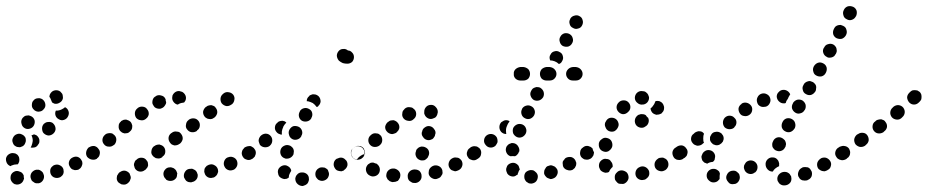

<svg xmlns="http://www.w3.org/2000/svg" viewBox="-28 -586 3087 639"><path d="M39 26Q30 30 22 27H21Q17 25 14 22Q11 19 9 15Q7 11 7 7Q7 2 8 -2Q11 -11 20 -15Q28 -19 37 -15Q41 -14 45 -11Q48 -8 50 -4Q50 -3 51 -2Q51 -1 51 0Q51 4 52 8Q52 10 51 11Q51 12 50 14Q47 22 39 26ZM115 14Q120 6 118 -3Q117 -7 115 -11Q112 -15 109 -17Q105 -20 101 -21Q96 -21 92 -21Q83 -19 77 -11Q72 -3 74 6Q75 10 77 14Q80 18 84 20Q87 23 92 24Q96 24 100 24H101Q110 22 115 14ZM176 1Q180 -2 182 -6Q184 -10 184 -15Q184 -19 183 -23Q180 -32 171 -36Q163 -40 154 -37Q150 -36 147 -33Q143 -30 141 -26Q139 -22 139 -17Q139 -13 140 -9Q143 0 151 4Q160 8 169 5Q173 4 176 1ZM234 -22Q235 -22 235 -23Q239 -25 241 -28Q244 -32 245 -36Q247 -40 246 -45Q246 -49 243 -53Q239 -61 230 -64Q222 -66 214 -62Q205 -58 202 -49Q199 -40 204 -32Q206 -28 209 -25Q212 -22 217 -21Q221 -19 225 -20Q230 -20 234 -22Q234 -22 234 -22ZM-8 -59Q-6 -68 2 -73Q10 -78 19 -76Q23 -76 27 -73Q31 -71 33 -67Q36 -63 36 -59Q37 -54 36 -50Q36 -47 34 -44Q33 -41 31 -39Q30 -39 28 -39Q19 -39 10 -35Q9 -34 7 -33Q-1 -36 -5 -43Q-9 -51 -8 -59ZM295 -59Q295 -59 295 -59Q303 -64 304 -74Q305 -83 300 -90Q294 -98 285 -99Q276 -100 269 -95Q261 -90 260 -81Q258 -72 263 -64Q269 -56 278 -55Q287 -53 295 -58Q295 -59 295 -59ZM81 -117Q80 -109 77 -101Q76 -98 74 -95Q79 -94 84 -95Q89 -95 93 -98Q97 -101 99 -105Q102 -108 103 -113Q103 -117 103 -121Q102 -126 99 -130Q97 -133 93 -136Q89 -138 85 -139Q82 -137 78 -136Q78 -136 77 -136Q77 -136 77 -135Q81 -127 81 -117ZM15 -110Q11 -119 15 -127Q19 -136 27 -139Q36 -143 44 -139Q49 -137 52 -134Q55 -131 57 -127Q58 -123 58 -118Q58 -114 56 -110Q55 -106 51 -102Q48 -99 44 -98Q41 -96 37 -96Q33 -96 29 -97Q29 -97 28 -97Q27 -97 27 -98Q27 -98 27 -98Q18 -101 15 -110ZM157 -156Q157 -166 151 -173Q151 -173 151 -173Q151 -173 151 -173Q149 -175 147 -177Q140 -181 133 -180Q125 -180 120 -175H119Q116 -172 114 -168Q112 -164 112 -159Q112 -155 113 -151Q114 -146 117 -143Q124 -136 133 -135Q142 -135 149 -141Q156 -147 157 -156ZM44 -173Q46 -164 55 -159Q63 -155 72 -158Q81 -161 85 -169Q89 -177 87 -186Q84 -195 76 -199Q72 -201 67 -202Q63 -202 58 -201Q54 -200 51 -197Q47 -194 45 -190Q41 -182 44 -173ZM200 -216Q197 -225 189 -229Q188 -229 188 -229Q188 -229 188 -229Q185 -226 181 -224Q173 -219 164 -218Q161 -218 158 -218Q154 -210 157 -201Q160 -193 168 -189Q176 -184 185 -187Q194 -190 198 -198Q203 -207 200 -216ZM80 -227Q78 -231 78 -235Q78 -240 79 -244Q80 -248 83 -251Q86 -255 90 -257Q94 -259 99 -259Q103 -260 108 -258Q112 -257 115 -254Q122 -248 123 -238Q124 -229 117 -222Q112 -216 105 -215Q97 -213 90 -217Q89 -218 87 -219Q87 -219 86 -219Q86 -219 86 -220Q82 -223 80 -227ZM148 -283Q156 -287 165 -285Q169 -284 173 -281Q176 -278 179 -274Q181 -270 181 -266Q182 -261 181 -257Q178 -248 170 -244Q162 -239 153 -241Q151 -242 149 -243Q146 -244 145 -246Q143 -252 140 -258Q139 -261 136 -264Q136 -265 137 -266Q137 -268 137 -269Q140 -278 148 -283Z M364 -5Q361 -2 361 3Q360 7 361 12Q362 16 365 20Q368 23 372 25Q375 28 380 28Q384 29 389 28Q393 27 397 24L398 23Q402 20 404 16Q406 12 407 8Q408 3 406 -1Q405 -5 403 -9Q397 -16 388 -18Q379 -19 371 -13L369 -12Q366 -9 364 -5ZM625 12Q631 5 630 -5Q629 -9 627 -13Q625 -17 621 -20Q618 -22 613 -24Q609 -25 605 -24H603Q594 -23 589 -16Q583 -8 584 1Q584 5 587 9Q589 13 592 16Q596 19 600 20Q605 21 609 21L610 20Q619 19 625 12ZM542 16Q533 17 525 12Q525 11 524 10Q517 4 516 -5Q515 -14 521 -21Q524 -25 528 -27Q532 -29 537 -29Q541 -30 545 -28Q550 -27 553 -24Q553 -24 553 -24Q557 -21 559 -17Q561 -13 562 -9Q562 -9 562 -9Q562 -8 562 -8Q561 -5 561 -1Q561 1 560 3Q559 6 557 8Q551 15 542 16ZM689 1Q693 -2 695 -6Q697 -10 698 -14Q698 -19 697 -23Q694 -32 686 -36Q678 -41 669 -38H668Q663 -36 660 -34Q657 -31 654 -27Q652 -23 652 -18Q651 -14 653 -10Q655 -1 664 4Q672 8 681 5H682Q686 4 689 1ZM421 -49Q419 -45 418 -41Q417 -36 419 -32Q420 -27 422 -24Q428 -16 437 -15Q447 -14 454 -20L456 -21Q459 -24 462 -28Q464 -31 465 -36Q465 -40 464 -45Q463 -49 460 -52Q455 -60 445 -61Q436 -62 429 -57L427 -55Q423 -53 421 -49ZM761 -34Q764 -43 760 -52Q756 -60 747 -63Q739 -66 730 -62H729Q721 -58 718 -49Q715 -40 719 -32Q723 -23 732 -20Q740 -17 749 -21H750Q758 -26 761 -34ZM822 -73Q824 -82 818 -90Q813 -97 804 -99Q795 -101 787 -95H786Q783 -92 780 -88Q778 -85 777 -80Q776 -76 777 -72Q778 -67 781 -63Q783 -60 787 -57Q791 -55 795 -54Q800 -53 804 -54Q808 -55 812 -58H813Q820 -64 822 -73ZM301 -65Q303 -69 304 -73Q305 -78 304 -82Q303 -87 300 -90Q295 -98 286 -100Q277 -101 269 -96H268Q261 -90 259 -81Q257 -72 262 -64Q268 -57 277 -55Q286 -53 294 -58L295 -59Q298 -62 301 -65ZM476 -84Q474 -75 480 -68Q483 -64 487 -62Q490 -59 495 -59Q499 -58 504 -59Q508 -60 512 -63L513 -65Q521 -70 522 -79Q523 -89 518 -96Q515 -100 511 -102Q507 -104 503 -105Q498 -105 494 -104Q490 -103 486 -100L484 -99Q477 -93 476 -84ZM359 -119Q360 -128 354 -135Q351 -138 347 -141Q343 -143 338 -143Q334 -143 330 -142Q325 -141 322 -138L321 -137Q314 -131 313 -122Q312 -113 318 -106Q324 -98 334 -98Q343 -97 350 -103H351Q358 -109 359 -119ZM533 -128Q532 -119 538 -111Q540 -108 544 -105Q548 -103 552 -102Q557 -102 561 -103Q565 -104 569 -107L571 -108Q578 -114 580 -123Q581 -132 575 -140Q573 -143 569 -146Q565 -148 560 -148Q556 -149 552 -148Q547 -147 544 -144L542 -143Q534 -137 533 -128ZM410 -155Q412 -159 412 -163Q413 -168 411 -172Q410 -176 407 -180Q404 -183 400 -185Q396 -187 392 -188Q387 -188 383 -187Q379 -185 375 -183V-182Q367 -176 367 -167Q366 -157 372 -150Q375 -147 378 -145Q382 -143 387 -142Q391 -142 396 -143Q400 -144 403 -147L404 -148Q408 -151 410 -155ZM591 -171Q589 -162 595 -155Q601 -147 610 -146Q619 -145 627 -150L628 -152Q636 -157 637 -167Q638 -176 633 -183Q627 -191 618 -192Q609 -193 601 -188L599 -186Q592 -181 591 -171ZM467 -205Q468 -215 462 -222Q457 -230 447 -231Q438 -232 431 -227L430 -226Q422 -220 421 -211Q420 -202 425 -194Q431 -187 440 -186Q449 -184 457 -190L458 -191Q465 -196 467 -205ZM648 -215Q647 -206 653 -198Q655 -195 659 -193Q663 -190 668 -190Q672 -189 676 -190Q681 -191 684 -194L686 -195Q693 -201 695 -210Q696 -220 690 -227Q688 -231 684 -233Q680 -235 676 -236Q671 -236 667 -235Q662 -234 659 -231L657 -230Q650 -224 648 -215ZM513 -227H512Q508 -224 504 -224Q499 -224 495 -225Q491 -226 487 -229Q484 -232 482 -236Q479 -240 479 -244Q479 -249 480 -253Q481 -257 484 -261Q487 -264 491 -266L492 -267Q500 -271 509 -268Q518 -266 522 -258Q522 -257 522 -257Q522 -257 523 -257Q523 -251 525 -246Q525 -240 521 -235Q518 -230 513 -227ZM706 -259Q705 -249 710 -242Q716 -235 725 -233Q734 -232 742 -238L744 -239Q751 -245 752 -254Q754 -263 748 -271Q742 -278 733 -279Q724 -281 716 -275L715 -274Q707 -268 706 -259ZM559 -239Q555 -241 552 -244Q549 -247 547 -251Q545 -255 545 -260Q545 -264 546 -268Q550 -277 558 -281Q567 -285 575 -281Q576 -281 577 -281Q585 -277 589 -269Q593 -260 589 -251Q588 -250 587 -248Q586 -246 585 -245Q583 -245 580 -244Q571 -243 564 -238Q563 -238 562 -238Q561 -239 560 -239Q560 -239 559 -239Z M988 30Q992 28 995 25Q998 21 999 17Q1001 13 1000 8Q1000 -1 993 -7Q985 -13 976 -12H975Q971 -12 967 -10Q963 -8 960 -4Q957 -1 956 3Q954 8 955 12Q956 21 963 27Q970 33 979 33H980Q984 32 988 30ZM1065 2Q1069 -7 1065 -15Q1064 -20 1061 -23Q1057 -26 1053 -28Q1049 -29 1045 -29Q1040 -29 1036 -28L1035 -27Q1027 -24 1023 -15Q1020 -7 1023 2Q1025 6 1028 9Q1031 13 1035 14Q1039 16 1044 16Q1048 16 1053 14Q1062 10 1065 2ZM918 10Q913 9 909 7Q905 5 902 2Q899 -2 898 -6Q898 -6 898 -7Q895 -16 899 -24Q904 -32 913 -35Q922 -38 930 -33Q938 -29 941 -20Q941 -20 941 -20Q941 -19 941 -18Q941 -18 941 -17Q937 -11 934 -3Q933 1 933 5Q931 6 930 7Q928 8 926 9Q922 10 918 10ZM1128 -34Q1130 -43 1125 -51Q1122 -54 1119 -57Q1115 -60 1111 -61Q1107 -62 1102 -61Q1098 -60 1094 -58H1093Q1085 -53 1083 -44Q1081 -35 1086 -27Q1088 -23 1092 -20Q1095 -18 1100 -17Q1104 -16 1109 -16Q1113 -17 1117 -19V-20Q1125 -25 1128 -34ZM1185 -73Q1187 -82 1181 -90Q1179 -94 1175 -96Q1171 -98 1167 -99Q1162 -100 1158 -99Q1154 -98 1150 -95Q1142 -90 1140 -81Q1139 -71 1144 -64Q1147 -60 1150 -58Q1154 -55 1159 -54Q1163 -54 1167 -55Q1172 -56 1175 -58L1176 -59Q1184 -64 1185 -73ZM820 -65Q822 -69 823 -73Q824 -78 823 -82Q822 -87 819 -90Q817 -94 813 -96Q809 -99 805 -100Q800 -100 796 -99Q791 -98 788 -96H787Q784 -93 781 -89Q779 -85 778 -81Q777 -77 778 -72Q779 -68 781 -64Q784 -61 788 -58Q792 -56 796 -55Q800 -54 805 -55Q809 -56 813 -58V-59Q817 -61 820 -65ZM907 -70Q903 -79 906 -88Q909 -97 918 -101Q926 -105 935 -102Q939 -101 942 -98Q946 -95 948 -91Q950 -87 950 -82Q950 -78 949 -74V-73Q946 -66 940 -62Q934 -58 927 -58Q925 -58 923 -58Q922 -58 922 -58Q921 -59 921 -59Q920 -59 920 -59Q911 -62 907 -70ZM878 -116Q879 -125 874 -132Q868 -140 859 -141Q850 -142 842 -136Q838 -133 836 -129Q834 -126 833 -121Q832 -117 834 -112Q835 -108 837 -104Q843 -97 852 -96Q862 -95 869 -100L870 -101Q877 -107 878 -116ZM934 -137Q936 -128 945 -123Q953 -119 962 -122Q971 -125 975 -133V-134Q980 -142 977 -151Q974 -160 966 -164Q957 -168 948 -166Q940 -163 935 -154Q931 -146 934 -137ZM925 -178Q923 -180 920 -182Q916 -183 913 -184Q908 -184 904 -183Q900 -182 896 -179V-178Q888 -173 887 -163Q886 -154 892 -147Q895 -143 899 -141Q903 -139 907 -138Q908 -138 909 -138Q909 -138 910 -138Q910 -143 910 -148Q911 -156 915 -164V-165Q919 -172 925 -178ZM967 -198Q969 -189 977 -184Q985 -180 994 -182Q1003 -184 1008 -192V-193Q1013 -201 1011 -210Q1009 -219 1001 -223Q993 -228 984 -226Q975 -224 970 -216V-215Q965 -207 967 -198ZM995 -259Q997 -263 1001 -266V-267Q1005 -270 1009 -271Q1013 -273 1017 -272Q1022 -272 1026 -270Q1030 -268 1033 -265Q1039 -258 1039 -248Q1038 -239 1031 -233V-232Q1030 -232 1029 -231Q1028 -230 1026 -230Q1026 -230 1025 -231Q1020 -238 1013 -243Q1005 -247 997 -249Q995 -249 993 -249Q993 -249 993 -250Q993 -250 993 -251Q993 -255 995 -259ZM1144 -411Q1150 -405 1150 -396Q1150 -387 1144 -380Q1137 -374 1128 -374Q1120 -374 1113 -376Q1106 -379 1100 -384Q1094 -391 1093 -400Q1093 -409 1099 -416Q1105 -423 1114 -423Q1123 -424 1130 -418Q1138 -418 1144 -411Z M1370 15Q1376 8 1375 -1Q1375 -6 1373 -10Q1371 -14 1368 -17Q1364 -20 1360 -21Q1356 -22 1351 -22H1350Q1340 -21 1334 -14Q1328 -7 1329 2Q1329 7 1331 11Q1333 15 1336 17Q1340 20 1344 22Q1348 23 1353 23H1355Q1364 22 1370 15ZM1288 19Q1292 18 1296 16Q1299 13 1301 9Q1304 5 1304 1Q1306 -8 1300 -16Q1294 -23 1285 -25H1283Q1274 -26 1267 -21Q1259 -15 1258 -6Q1257 -1 1258 3Q1260 7 1262 11Q1265 14 1269 17Q1273 19 1277 20H1279Q1283 20 1288 19ZM1437 4Q1440 1 1442 -3Q1445 -6 1445 -11Q1445 -15 1444 -20Q1441 -29 1433 -33Q1425 -37 1416 -35L1414 -34Q1410 -33 1407 -30Q1403 -27 1401 -23Q1399 -19 1399 -15Q1398 -10 1399 -6Q1402 3 1410 7Q1419 12 1427 9L1429 8Q1433 7 1437 4ZM1221 0Q1230 -3 1234 -11Q1238 -20 1235 -29Q1232 -37 1224 -42H1222Q1218 -44 1214 -45Q1209 -45 1205 -44Q1201 -42 1197 -39Q1194 -36 1192 -32Q1188 -24 1191 -15Q1194 -6 1202 -2L1204 -1Q1212 3 1221 0ZM1510 -33Q1513 -41 1509 -50Q1507 -54 1503 -57Q1500 -60 1496 -61Q1491 -62 1487 -62Q1483 -62 1479 -60L1477 -59Q1469 -55 1466 -46Q1463 -37 1467 -29Q1469 -25 1472 -22Q1475 -19 1480 -18Q1484 -16 1488 -16Q1493 -17 1497 -19L1499 -20Q1507 -24 1510 -33ZM1356 -67Q1359 -58 1368 -54Q1372 -52 1376 -52Q1381 -52 1385 -53Q1389 -55 1392 -58Q1396 -61 1397 -65L1398 -67Q1402 -75 1399 -84Q1396 -92 1387 -96Q1383 -98 1379 -98Q1374 -99 1370 -97Q1366 -96 1363 -93Q1359 -90 1357 -86V-84Q1353 -75 1356 -67ZM1572 -72Q1573 -81 1568 -89Q1563 -97 1553 -98Q1544 -100 1537 -94L1535 -93Q1532 -91 1529 -87Q1527 -83 1526 -79Q1525 -74 1526 -70Q1527 -66 1530 -62Q1532 -58 1536 -56Q1540 -54 1544 -53Q1549 -52 1553 -53Q1557 -54 1561 -57L1563 -58Q1570 -63 1572 -72ZM1141 -72Q1140 -77 1141 -81Q1142 -85 1144 -89Q1146 -93 1150 -95L1152 -96Q1159 -102 1168 -100Q1178 -99 1183 -91Q1185 -87 1186 -83Q1187 -79 1187 -74Q1179 -72 1173 -68Q1166 -64 1161 -57Q1160 -56 1160 -55Q1155 -55 1151 -58Q1147 -60 1145 -64Q1142 -68 1141 -72ZM1244 -117Q1245 -126 1240 -134Q1237 -137 1233 -140Q1229 -142 1225 -142Q1220 -143 1216 -142Q1212 -141 1208 -138L1207 -137Q1199 -131 1198 -122Q1197 -113 1202 -106Q1208 -98 1217 -97Q1226 -96 1234 -101L1235 -102Q1243 -108 1244 -117ZM1376 -147V-146Q1374 -137 1380 -130Q1385 -122 1394 -120Q1398 -119 1403 -120Q1407 -121 1411 -123Q1415 -126 1417 -130Q1420 -133 1420 -138L1421 -140Q1423 -149 1417 -156Q1412 -164 1403 -166Q1394 -168 1386 -162Q1378 -157 1377 -148ZM1301 -160Q1302 -170 1296 -177Q1293 -181 1289 -183Q1286 -185 1281 -186Q1277 -186 1272 -185Q1268 -184 1265 -181L1263 -180Q1256 -174 1254 -165Q1253 -156 1259 -149Q1262 -145 1266 -143Q1269 -141 1274 -140Q1278 -139 1283 -141Q1287 -142 1291 -144L1292 -146Q1299 -151 1301 -160ZM1357 -204Q1358 -214 1352 -221Q1349 -224 1345 -227Q1341 -229 1337 -229Q1333 -230 1328 -229Q1324 -228 1320 -225L1319 -224Q1316 -221 1313 -217Q1311 -213 1311 -209Q1310 -204 1311 -200Q1312 -196 1315 -192Q1321 -185 1330 -184Q1340 -182 1347 -188L1348 -189Q1356 -195 1357 -204ZM1385 -205Q1387 -200 1390 -197Q1393 -194 1397 -192Q1401 -190 1406 -190Q1410 -190 1414 -192Q1418 -193 1422 -196Q1425 -199 1427 -204Q1428 -208 1429 -212V-214Q1429 -223 1422 -230Q1416 -237 1407 -237Q1397 -237 1391 -231Q1384 -224 1384 -215V-213Q1383 -209 1385 -205Z M1756 18Q1762 11 1762 1Q1762 -3 1760 -7Q1758 -11 1754 -14Q1751 -17 1747 -19Q1743 -20 1738 -20Q1729 -19 1722 -13Q1716 -6 1717 4Q1717 8 1719 12Q1721 16 1724 19Q1728 22 1732 24Q1736 25 1740 25H1741Q1750 24 1756 18ZM1826 -4Q1830 -12 1827 -21Q1825 -25 1822 -28Q1819 -32 1815 -33Q1811 -35 1806 -36Q1802 -36 1798 -34H1797Q1793 -33 1790 -30Q1787 -26 1785 -22Q1783 -18 1783 -14Q1782 -9 1784 -5Q1786 -1 1789 2Q1792 6 1796 7Q1800 9 1804 10Q1809 10 1813 8Q1822 5 1826 -4ZM1675 1Q1665 -1 1660 -9Q1658 -13 1657 -17Q1656 -22 1657 -26Q1658 -30 1660 -34Q1663 -38 1666 -40Q1674 -45 1683 -44Q1692 -42 1698 -34Q1699 -31 1700 -28Q1701 -25 1702 -22Q1698 -17 1697 -12Q1695 -9 1695 -5Q1694 -5 1693 -4Q1692 -3 1691 -3Q1684 3 1675 1ZM1885 -27Q1887 -31 1889 -35Q1890 -39 1890 -44Q1889 -48 1887 -52Q1883 -60 1874 -63Q1865 -65 1856 -61Q1852 -59 1850 -55Q1847 -52 1845 -48Q1844 -43 1845 -39Q1845 -34 1847 -30Q1852 -22 1861 -20Q1869 -17 1878 -21Q1882 -24 1885 -27ZM1947 -73Q1949 -82 1943 -90Q1941 -94 1937 -96Q1933 -98 1929 -99Q1924 -100 1920 -99Q1916 -98 1912 -95Q1904 -90 1903 -81Q1901 -72 1906 -64Q1909 -60 1913 -58Q1916 -55 1921 -55Q1925 -54 1930 -55Q1934 -56 1938 -58V-59Q1945 -64 1947 -73ZM1573 -73Q1575 -82 1570 -90Q1567 -94 1563 -96Q1560 -99 1555 -99Q1551 -100 1546 -99Q1542 -98 1538 -96V-95Q1530 -90 1529 -81Q1527 -72 1533 -64Q1535 -60 1539 -58Q1543 -56 1547 -55Q1551 -54 1556 -55Q1560 -56 1564 -59Q1572 -64 1573 -73ZM1656 -93Q1657 -98 1660 -101Q1663 -105 1667 -107Q1671 -109 1675 -110Q1680 -110 1684 -109Q1693 -106 1697 -98Q1702 -90 1700 -81H1699Q1698 -76 1694 -72Q1691 -68 1686 -66Q1678 -67 1671 -66Q1662 -69 1658 -77Q1654 -85 1656 -93ZM1625 -107Q1628 -111 1628 -115Q1628 -120 1627 -124Q1626 -129 1623 -132Q1617 -139 1608 -140Q1599 -141 1591 -135Q1584 -129 1583 -120Q1582 -111 1588 -104Q1594 -96 1603 -95Q1612 -94 1620 -100Q1623 -103 1625 -107ZM1680 -142Q1684 -134 1692 -130Q1696 -128 1701 -128Q1705 -128 1710 -130Q1714 -132 1717 -135Q1720 -138 1722 -142Q1726 -151 1722 -160Q1719 -168 1710 -172Q1701 -175 1693 -172Q1684 -168 1680 -160Q1677 -151 1680 -142ZM1668 -182Q1666 -184 1663 -185Q1660 -186 1656 -186Q1652 -186 1648 -184Q1644 -182 1640 -179Q1634 -172 1634 -163Q1634 -154 1640 -147Q1643 -144 1647 -142Q1652 -140 1656 -140Q1656 -140 1657 -140Q1657 -140 1657 -140Q1656 -146 1656 -152Q1656 -161 1660 -168V-169Q1663 -176 1668 -182ZM1709 -223V-222Q1705 -214 1708 -205Q1711 -196 1720 -192Q1728 -188 1737 -191Q1746 -195 1750 -203Q1754 -212 1751 -220Q1748 -229 1739 -233Q1731 -237 1722 -234Q1713 -231 1709 -223ZM1740 -284Q1735 -275 1738 -267Q1741 -258 1749 -253Q1758 -249 1767 -252Q1775 -255 1780 -263Q1784 -272 1781 -281Q1778 -289 1770 -294Q1766 -296 1762 -296Q1757 -297 1753 -295Q1749 -294 1745 -291Q1742 -288 1740 -284ZM1730 -324Q1736 -331 1736 -340Q1736 -349 1730 -356Q1723 -362 1714 -363H1704Q1695 -362 1688 -356Q1681 -349 1682 -340Q1681 -331 1688 -324Q1695 -318 1704 -318H1714Q1723 -318 1730 -324ZM1817 -324Q1824 -331 1824 -340Q1824 -349 1817 -356Q1811 -362 1801 -363H1791Q1782 -362 1775 -356Q1769 -349 1769 -340Q1769 -331 1775 -324Q1782 -318 1791 -318H1801Q1811 -318 1817 -324ZM1904 -324Q1911 -331 1911 -340Q1911 -349 1904 -356Q1898 -362 1888 -363H1879Q1869 -362 1863 -356Q1856 -349 1856 -340Q1856 -331 1863 -324Q1869 -318 1879 -318H1888Q1898 -318 1904 -324ZM1804 -404Q1808 -413 1817 -415Q1826 -418 1834 -413Q1843 -409 1845 -400Q1848 -391 1843 -383Q1841 -379 1839 -377Q1836 -374 1832 -373Q1826 -379 1818 -382Q1810 -385 1803 -385Q1801 -390 1801 -395Q1801 -400 1804 -404ZM1835 -447Q1837 -438 1845 -433Q1854 -429 1863 -431Q1872 -434 1876 -442Q1881 -450 1878 -459Q1876 -468 1867 -473Q1859 -477 1850 -475Q1841 -472 1837 -464Q1832 -456 1835 -447ZM1868 -506Q1870 -497 1879 -493Q1887 -488 1896 -491Q1905 -493 1909 -501Q1914 -510 1911 -519Q1909 -528 1901 -532Q1893 -537 1884 -534Q1875 -532 1870 -524V-523Q1865 -515 1868 -506Z M2050 25Q2054 23 2057 20Q2060 17 2062 13Q2064 9 2064 5Q2064 -5 2058 -12Q2051 -18 2042 -19H2041Q2031 -19 2025 -12Q2018 -6 2018 3Q2018 8 2019 12Q2021 16 2024 19Q2027 23 2031 25Q2035 26 2040 26H2041Q2046 27 2050 25ZM2125 7Q2129 4 2131 0Q2133 -4 2133 -8Q2133 -13 2132 -17Q2128 -26 2120 -30Q2112 -34 2103 -31L2101 -30Q2093 -27 2089 -19Q2085 -10 2088 -1Q2091 7 2099 11Q2108 15 2116 12H2118Q2122 10 2125 7ZM1987 -11Q1982 -12 1978 -14Q1974 -16 1971 -19Q1968 -23 1967 -27Q1967 -28 1966 -29Q1964 -38 1968 -46Q1973 -54 1982 -57Q1986 -58 1990 -57Q1995 -57 1999 -55Q2003 -53 2005 -49Q2008 -46 2010 -41Q2010 -41 2010 -40Q2011 -38 2011 -35Q2011 -33 2011 -30Q2010 -29 2009 -29Q2002 -22 1999 -14Q1998 -13 1997 -13Q1996 -12 1995 -12Q1991 -11 1987 -11ZM2196 -33Q2198 -42 2194 -50Q2192 -54 2188 -57Q2184 -59 2180 -61Q2176 -62 2171 -61Q2167 -61 2163 -59L2162 -58Q2154 -53 2151 -44Q2149 -35 2153 -27Q2158 -19 2167 -17Q2176 -14 2184 -19H2185Q2193 -24 2196 -33ZM2256 -73Q2257 -82 2252 -90Q2247 -97 2237 -99Q2228 -100 2221 -95L2219 -94Q2212 -89 2210 -80Q2209 -71 2214 -63Q2216 -59 2220 -57Q2224 -54 2228 -54Q2233 -53 2237 -54Q2242 -55 2245 -57L2246 -58Q2254 -64 2256 -73ZM1945 -66Q1948 -69 1948 -74Q1949 -76 1949 -77Q1949 -79 1948 -81Q1945 -86 1944 -92Q1941 -95 1938 -97Q1934 -99 1930 -100Q1926 -101 1921 -100Q1917 -99 1913 -96L1912 -95Q1908 -93 1906 -89Q1904 -85 1903 -81Q1902 -77 1903 -72Q1904 -68 1907 -64Q1912 -56 1921 -55Q1930 -53 1938 -59H1939Q1943 -62 1945 -66ZM1969 -90Q1974 -83 1984 -81Q1988 -80 1992 -81Q1997 -82 2000 -85Q2004 -88 2006 -91Q2009 -95 2010 -100V-101Q2011 -110 2006 -118Q2001 -125 1991 -127Q1982 -129 1975 -123Q1967 -118 1965 -109V-107Q1964 -98 1969 -90ZM1987 -163Q1990 -154 1998 -150Q2007 -146 2016 -149Q2024 -153 2028 -161L2029 -163Q2033 -171 2029 -180Q2026 -188 2018 -192Q2009 -196 2000 -193Q1992 -190 1988 -181L1987 -180Q1983 -171 1987 -163ZM2130 -177Q2133 -186 2129 -194Q2125 -197 2123 -200Q2122 -201 2122 -202Q2117 -206 2110 -206Q2104 -207 2098 -204H2097Q2089 -199 2086 -191Q2083 -182 2087 -173Q2091 -165 2100 -162Q2109 -159 2117 -163L2118 -164Q2127 -168 2130 -177ZM2181 -234Q2180 -238 2177 -242Q2175 -245 2171 -247Q2167 -250 2162 -250Q2160 -250 2158 -250Q2155 -250 2153 -249Q2153 -249 2153 -248Q2150 -239 2144 -232Q2141 -228 2137 -225Q2138 -217 2143 -211Q2148 -206 2156 -204Q2160 -204 2165 -205Q2169 -206 2173 -208Q2176 -211 2179 -215Q2181 -218 2182 -223Q2182 -224 2182 -225Q2183 -230 2181 -234ZM2024 -229Q2024 -220 2031 -213Q2034 -210 2038 -208Q2042 -206 2046 -206Q2051 -206 2055 -208Q2059 -210 2062 -213L2063 -214Q2070 -220 2070 -230Q2070 -239 2063 -246Q2057 -252 2048 -252Q2038 -252 2032 -246L2031 -245Q2024 -238 2024 -229ZM2090 -275Q2084 -267 2085 -258Q2086 -249 2094 -243Q2101 -237 2110 -238H2112Q2121 -239 2127 -246Q2133 -254 2132 -263Q2131 -267 2129 -271Q2127 -275 2123 -278Q2120 -281 2116 -282Q2111 -283 2107 -283H2105Q2096 -282 2090 -275Z M2599 25Q2606 19 2606 9Q2606 5 2605 1Q2603 -3 2600 -7Q2597 -10 2593 -12Q2589 -14 2584 -14Q2584 -14 2583 -14Q2574 -14 2567 -8Q2560 -2 2559 7Q2559 12 2560 16Q2562 20 2565 24Q2568 27 2572 29Q2576 31 2580 31Q2581 31 2583 31Q2592 31 2599 25ZM2432 14Q2436 6 2433 -3Q2433 -4 2433 -4Q2432 -5 2432 -6Q2431 -7 2431 -8Q2429 -10 2427 -12Q2425 -14 2422 -16Q2418 -18 2414 -18Q2409 -18 2405 -17Q2396 -14 2392 -6Q2387 3 2390 11Q2392 16 2395 19Q2397 22 2401 25Q2405 27 2410 27Q2414 27 2419 26Q2428 23 2432 14ZM2349 21Q2340 22 2333 16Q2325 10 2324 1Q2323 -9 2329 -16Q2335 -23 2344 -24Q2354 -25 2361 -19Q2364 -17 2366 -14Q2367 -11 2368 -8Q2367 -3 2367 2Q2367 5 2367 9Q2366 10 2366 11Q2365 12 2364 13Q2359 20 2349 21ZM2673 1Q2676 -8 2673 -16Q2671 -20 2668 -24Q2665 -27 2661 -29Q2656 -30 2652 -30Q2647 -30 2643 -29L2642 -28Q2633 -24 2630 -16Q2626 -7 2629 1Q2631 5 2634 9Q2637 12 2642 14Q2646 15 2650 15Q2655 15 2659 14L2660 13Q2669 10 2673 1ZM2493 -27Q2494 -37 2488 -44Q2482 -51 2473 -52Q2464 -53 2456 -47Q2453 -44 2451 -40Q2448 -36 2448 -32Q2447 -27 2449 -23Q2450 -19 2453 -15Q2459 -8 2468 -7Q2477 -6 2484 -12H2485Q2492 -18 2493 -27ZM2526 -23Q2520 -30 2520 -39Q2520 -40 2520 -42Q2521 -51 2528 -57Q2535 -63 2545 -62Q2549 -62 2553 -60Q2557 -58 2560 -54Q2563 -51 2564 -46Q2566 -42 2565 -38Q2565 -37 2565 -37Q2565 -36 2565 -35Q2565 -34 2565 -33Q2558 -30 2552 -25Q2547 -21 2544 -15Q2543 -15 2543 -15Q2542 -15 2541 -15Q2532 -16 2526 -23ZM2737 -33Q2740 -42 2735 -50Q2730 -58 2721 -61Q2712 -63 2704 -59L2703 -58Q2695 -53 2692 -44Q2690 -35 2694 -27Q2696 -23 2700 -21Q2704 -18 2708 -17Q2712 -16 2717 -16Q2721 -17 2725 -19L2726 -20Q2735 -24 2737 -33ZM2316 -45Q2313 -48 2310 -51Q2308 -55 2307 -60Q2306 -64 2307 -68L2308 -69Q2310 -78 2318 -83Q2325 -88 2335 -86Q2344 -84 2349 -76Q2354 -68 2351 -59V-58Q2351 -55 2349 -52Q2347 -49 2344 -47Q2343 -47 2342 -47Q2333 -46 2325 -41Q2325 -41 2325 -41Q2325 -41 2324 -42Q2320 -43 2316 -45ZM2798 -73Q2799 -82 2794 -89Q2791 -93 2788 -96Q2784 -98 2780 -99Q2775 -100 2771 -99Q2766 -98 2763 -95L2761 -94Q2754 -89 2752 -80Q2750 -71 2756 -63Q2758 -59 2762 -57Q2766 -54 2770 -54Q2774 -53 2779 -54Q2783 -55 2787 -57L2788 -58Q2796 -63 2798 -73ZM2257 -67Q2259 -71 2260 -76Q2261 -80 2260 -84Q2259 -89 2256 -92Q2251 -100 2242 -102Q2233 -103 2225 -98L2221 -95Q2217 -93 2215 -89Q2213 -85 2212 -81Q2211 -77 2212 -72Q2213 -68 2216 -64Q2218 -60 2222 -58Q2226 -56 2230 -55Q2234 -54 2239 -55Q2243 -56 2247 -59L2251 -61Q2254 -64 2257 -67ZM2542 -106Q2542 -101 2543 -97Q2545 -93 2548 -90Q2551 -86 2555 -85Q2564 -81 2572 -84Q2581 -87 2585 -96L2586 -97Q2587 -101 2588 -106Q2588 -110 2586 -115Q2585 -119 2581 -122Q2578 -125 2574 -127Q2566 -131 2557 -128Q2548 -124 2545 -116L2544 -114Q2542 -110 2542 -106ZM2312 -109 2309 -106Q2305 -103 2301 -102Q2297 -101 2292 -101Q2288 -102 2284 -104Q2280 -106 2277 -110Q2271 -117 2272 -126Q2273 -136 2281 -141L2284 -144Q2288 -147 2292 -148Q2296 -150 2301 -149Q2305 -149 2309 -147Q2313 -144 2315 -141Q2314 -138 2313 -134Q2312 -125 2313 -116Q2314 -113 2315 -111Q2314 -111 2314 -110Q2313 -110 2312 -109ZM2335 -129Q2335 -125 2335 -120Q2336 -116 2339 -112Q2342 -109 2345 -106Q2349 -104 2353 -103Q2358 -102 2362 -103Q2367 -104 2370 -107Q2374 -109 2376 -113H2377Q2379 -117 2380 -121Q2381 -126 2380 -130Q2379 -135 2376 -138Q2374 -142 2370 -144Q2362 -149 2353 -147Q2344 -146 2339 -138V-137Q2336 -134 2335 -129ZM2574 -162Q2577 -153 2585 -149Q2594 -144 2603 -147Q2611 -150 2616 -158L2617 -159Q2621 -168 2618 -177Q2616 -185 2607 -190Q2599 -194 2590 -192Q2581 -189 2577 -181L2576 -179Q2572 -171 2574 -162ZM2378 -178Q2378 -169 2384 -162Q2391 -156 2400 -156Q2410 -156 2416 -162V-163Q2423 -169 2423 -179Q2423 -188 2416 -194Q2410 -201 2400 -201Q2391 -201 2384 -194Q2378 -187 2378 -178ZM2430 -226Q2429 -217 2434 -209Q2439 -201 2448 -200Q2457 -198 2465 -203Q2473 -208 2475 -217Q2477 -227 2472 -234Q2466 -242 2457 -244Q2448 -246 2440 -241V-240Q2432 -235 2430 -226ZM2608 -225Q2611 -216 2619 -211Q2627 -206 2636 -209Q2645 -211 2650 -220L2651 -221Q2655 -229 2653 -238Q2650 -247 2642 -252Q2634 -256 2625 -254Q2616 -251 2611 -243V-242Q2606 -234 2608 -225ZM2493 -262Q2489 -254 2492 -245Q2493 -241 2496 -237Q2499 -234 2503 -232Q2507 -230 2512 -230Q2516 -230 2521 -231Q2530 -234 2534 -243Q2538 -251 2535 -260Q2532 -269 2523 -273Q2515 -277 2506 -274Q2497 -271 2493 -262ZM2581 -242H2580Q2571 -242 2564 -249Q2558 -255 2557 -264Q2557 -274 2564 -280Q2570 -287 2580 -287Q2587 -287 2593 -283Q2599 -279 2602 -272Q2600 -270 2599 -267Q2596 -263 2595 -259Q2593 -256 2592 -254L2591 -253Q2588 -248 2587 -243Q2585 -243 2584 -242Q2582 -242 2581 -242ZM2644 -286Q2646 -277 2654 -273Q2662 -268 2671 -270Q2680 -273 2685 -281L2686 -282Q2688 -286 2688 -291Q2689 -295 2688 -300Q2687 -304 2684 -307Q2681 -311 2677 -313Q2673 -315 2669 -316Q2665 -317 2660 -315Q2656 -314 2652 -311Q2649 -309 2647 -305L2646 -303Q2641 -295 2644 -286ZM2679 -347Q2681 -338 2690 -334Q2698 -330 2707 -332Q2716 -335 2720 -343L2721 -345Q2725 -353 2723 -362Q2720 -371 2712 -375Q2703 -380 2694 -377Q2686 -374 2681 -366L2680 -364Q2676 -356 2679 -347ZM2712 -410Q2715 -401 2723 -397Q2727 -394 2731 -394Q2736 -394 2740 -395Q2744 -396 2748 -399Q2751 -402 2753 -406L2754 -407Q2756 -411 2757 -416Q2757 -420 2756 -424Q2755 -429 2752 -432Q2749 -436 2745 -438Q2737 -442 2728 -439Q2719 -437 2715 -428L2714 -427Q2709 -419 2712 -410ZM2745 -472Q2748 -463 2756 -459Q2765 -455 2774 -457Q2782 -460 2787 -468L2788 -470Q2792 -478 2789 -487Q2787 -496 2778 -500Q2774 -502 2770 -503Q2765 -503 2761 -502Q2757 -501 2753 -498Q2750 -495 2748 -491L2747 -489Q2743 -481 2745 -472ZM2779 -535Q2781 -526 2790 -522Q2798 -517 2807 -520Q2816 -523 2820 -531L2821 -532Q2825 -541 2823 -550Q2820 -559 2812 -563Q2803 -567 2794 -565Q2785 -562 2781 -554L2780 -552Q2776 -544 2779 -535Z M2798 -66Q2801 -70 2801 -74Q2802 -79 2801 -83Q2800 -87 2798 -91Q2792 -99 2783 -100Q2774 -102 2766 -96L2763 -94Q2759 -91 2757 -88Q2755 -84 2754 -79Q2753 -75 2754 -71Q2755 -66 2758 -63Q2763 -55 2772 -53Q2781 -52 2789 -57L2792 -60Q2796 -62 2798 -66ZM2863 -118Q2864 -127 2859 -135Q2854 -143 2844 -144Q2835 -145 2828 -140L2824 -138Q2817 -132 2815 -123Q2814 -114 2819 -106Q2825 -99 2834 -97Q2843 -96 2851 -101L2854 -104Q2861 -109 2863 -118ZM2924 -163Q2925 -173 2919 -180Q2917 -184 2913 -186Q2909 -188 2905 -189Q2900 -189 2896 -188Q2891 -187 2888 -185L2885 -182Q2877 -177 2876 -167Q2875 -158 2880 -151Q2886 -143 2895 -142Q2904 -141 2912 -146L2915 -149Q2922 -154 2924 -163ZM2983 -211Q2984 -220 2978 -228Q2972 -235 2963 -236Q2954 -237 2946 -231L2943 -228Q2936 -222 2935 -213Q2934 -204 2940 -196Q2946 -189 2956 -188Q2965 -187 2972 -193L2975 -196Q2982 -202 2983 -211ZM3038 -255Q3039 -259 3039 -264Q3039 -268 3038 -272Q3036 -277 3033 -280Q3029 -283 3025 -285Q3021 -286 3017 -286Q3012 -286 3008 -285Q3004 -283 3001 -280L2998 -277Q2991 -270 2991 -261Q2992 -252 2998 -245Q3005 -238 3014 -238Q3023 -238 3030 -245L3033 -248Q3036 -251 3038 -255Z"/></svg>

Font: FRB American Cursive Guidelines Dotted Extrabold
Style: Bold Italic
Weight: 800
Italic angle: -25°
Version: Version 2.0;Modular Font Editor K font №1